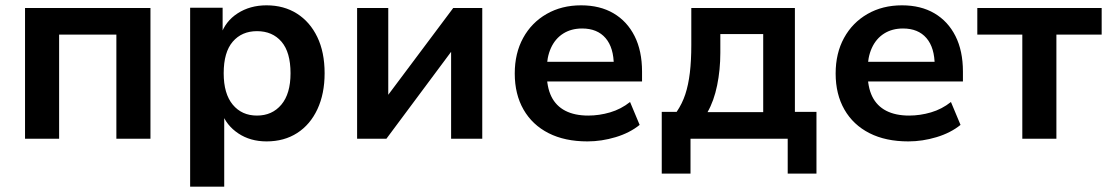

<svg xmlns="http://www.w3.org/2000/svg" viewBox="-20 -521 4166 721"><path d="M74 0V-491H545V0H417V-391H202V0Z M694 180V-492H816V-389H809Q826 -441 872.5 -471Q919 -501 981 -501Q1046 -501 1095 -470Q1144 -439 1171.5 -382Q1199 -325 1199 -246Q1199 -169 1172 -111Q1145 -53 1096 -21.5Q1047 10 981 10Q920 10 875 -20Q830 -50 813 -98H822V180ZM945 -87Q1002 -87 1036.5 -128Q1071 -169 1071 -246Q1071 -325 1037 -364.5Q1003 -404 945 -404Q888 -404 854 -364.5Q820 -325 820 -246Q820 -169 854 -128Q888 -87 945 -87Z M1321 0V-491H1438V-137H1417L1682 -491H1791V0H1674V-356H1696L1431 0Z M2186 10Q2101 10 2040 -21Q1979 -52 1946 -109.5Q1913 -167 1913 -245Q1913 -321 1944.5 -378.5Q1976 -436 2032.5 -468.5Q2089 -501 2162 -501Q2233 -501 2284 -471Q2335 -441 2363 -385.5Q2391 -330 2391 -252V-215H2015V-289H2301L2285 -274Q2285 -342 2254 -378Q2223 -414 2166 -414Q2125 -414 2095 -395Q2065 -376 2049 -341Q2033 -306 2033 -258V-249Q2033 -194 2050.5 -158.5Q2068 -123 2103 -105Q2138 -87 2189 -87Q2230 -87 2271 -99Q2312 -111 2346 -138L2382 -52Q2345 -22 2292 -6Q2239 10 2186 10Z M2465 131V-101H2521Q2542 -132 2553.5 -167Q2565 -202 2570.5 -247.5Q2576 -293 2576 -352V-491H2965V-101H3046V131H2938V0H2573V131ZM2637 -100H2846V-393H2685V-323Q2685 -259 2673 -200.5Q2661 -142 2637 -100Z M3391 10Q3306 10 3245 -21Q3184 -52 3151 -109.5Q3118 -167 3118 -245Q3118 -321 3149.5 -378.5Q3181 -436 3237.5 -468.5Q3294 -501 3367 -501Q3438 -501 3489 -471Q3540 -441 3568 -385.5Q3596 -330 3596 -252V-215H3220V-289H3506L3490 -274Q3490 -342 3459 -378Q3428 -414 3371 -414Q3330 -414 3300 -395Q3270 -376 3254 -341Q3238 -306 3238 -258V-249Q3238 -194 3255.5 -158.5Q3273 -123 3308 -105Q3343 -87 3394 -87Q3435 -87 3476 -99Q3517 -111 3551 -138L3587 -52Q3550 -22 3497 -6Q3444 10 3391 10Z M3819 0V-391H3650V-491H4117V-391H3947V0Z"/></svg>

Font: Nunito Sans 11pt
Style: Bold
Weight: 700
Version: Version 3.101;gftools[0.9.27]